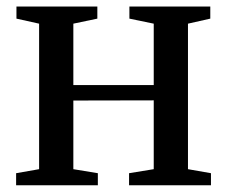

<svg xmlns="http://www.w3.org/2000/svg" viewBox="-20 -552 676 572"><path d="M28 0V-36L96.5 -48V-481.5L29 -496.5V-532.5H270V-496.5L198.5 -481.5V-298.5H438V-481.5L365.5 -496.5V-532.5H606.5V-496.5L540 -481.5V-48L608.5 -36V0H364.5V-36L438 -48V-253L198.5 -252.5V-48L271.5 -36V0Z"/></svg>

Font: Merriweather 72pt
Style: Regular
Weight: 400
Version: Version 2.100